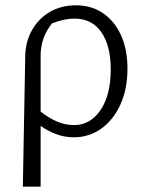

<svg xmlns="http://www.w3.org/2000/svg" viewBox="-20 -509 547 723"><path d="M66 194 75 -297Q76 -353 101 -396.5Q126 -440 168.5 -464.5Q211 -489 266 -489Q325 -489 368.5 -459Q412 -429 436 -375.5Q460 -322 460 -251Q460 -173 433 -114.5Q406 -56 360.5 -24Q315 8 258 8Q222 8 190 -4.5Q158 -17 133 -35V194ZM133 -300V-89Q160 -67 192 -52.5Q224 -38 259 -38Q320 -38 358.5 -94.5Q397 -151 397 -248Q397 -337 361.5 -388Q326 -439 260 -439Q222 -439 176 -421Q133 -368 133 -300Z"/></svg>

Font: Piazzolla Light
Style: Regular
Weight: 300
Designer: Juan Pablo del Peral
Foundry: Huerta Tipografica
Version: Version 1.330